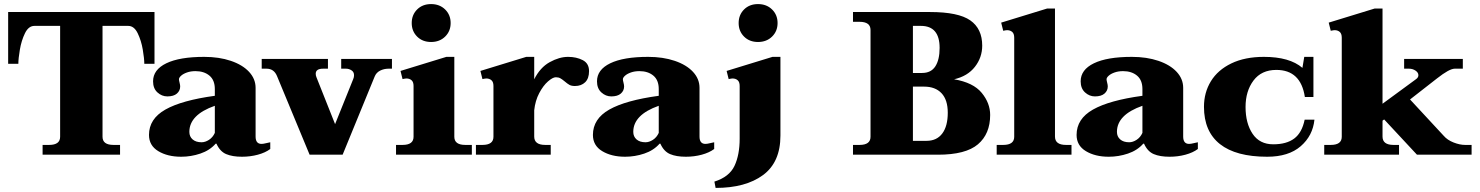

<svg xmlns="http://www.w3.org/2000/svg" viewBox="-20 -759 7260 942"><path d="M189 -48H221Q275 -48 275 -88V-632H149Q120 -632 102.5 -596Q85 -560 77.5 -515.5Q70 -471 70 -446H20V-700H738V-446H688Q688 -471 680.5 -515.5Q673 -560 655.5 -596Q638 -632 609 -632H483V-88Q483 -48 537 -48H569V0H189Z M711 -97Q711 -176 791.5 -221.5Q872 -267 1034 -289V-322Q1034 -366 1007.5 -388Q981 -410 939 -410Q916 -410 897.5 -403.5Q879 -397 868.5 -387.5Q858 -378 858 -370Q858 -365 861 -353.5Q864 -342 864 -335Q864 -314 848 -300Q832 -286 801 -286Q774 -286 752.5 -305.5Q731 -325 731 -360Q731 -417 796 -448.5Q861 -480 982 -480Q1055 -480 1112.5 -460.5Q1170 -441 1202 -406.5Q1234 -372 1234 -328V-89Q1234 -53 1263 -53Q1272 -53 1285.5 -56.5Q1299 -60 1306 -61V-28Q1282 -10 1245 0Q1208 10 1167 10Q1120 10 1089.5 -3Q1059 -16 1042 -54H1038Q1009 -21 963 -5.5Q917 10 869 10Q802 10 756.5 -17.5Q711 -45 711 -97ZM1034 -107V-240Q909 -196 909 -112Q909 -89 925 -75Q941 -61 969 -61Q987 -61 1005.5 -73Q1024 -85 1034 -107Z M1339 -386Q1324 -422 1288 -422H1264V-470H1589V-422H1565Q1529 -422 1529 -397Q1529 -388 1533 -379L1624 -150L1713 -371Q1717 -380 1717 -390Q1717 -406 1704.5 -414Q1692 -422 1678 -422H1654V-470H1903V-422H1886Q1864 -422 1845 -412.5Q1826 -403 1818 -383L1661 0H1499Z M2000 -646Q2000 -686 2026.5 -712.5Q2053 -739 2095 -739Q2137 -739 2164 -712.5Q2191 -686 2191 -646Q2191 -606 2164 -579.5Q2137 -553 2095 -553Q2053 -553 2026.5 -579.5Q2000 -606 2000 -646ZM1923 -48H1955Q2009 -48 2009 -88V-337Q2009 -357 1999 -365.5Q1989 -374 1974 -374Q1969 -374 1955 -371L1945 -411L2170 -480H2209V-88Q2209 -48 2263 -48H2295V0H1923Z M2870 -410Q2870 -374 2851 -355.5Q2832 -337 2801 -337Q2784 -337 2774 -342.5Q2764 -348 2750 -360Q2738 -370 2729 -375Q2720 -380 2707 -380Q2692 -380 2668.5 -359.5Q2645 -339 2625.5 -302Q2606 -265 2601 -218V-89Q2601 -48 2655 -48H2682V0H2315V-48H2347Q2401 -48 2401 -88V-337Q2401 -357 2391 -365.5Q2381 -374 2366 -374Q2361 -374 2347 -371L2337 -411L2562 -480H2601V-370Q2630 -428 2677 -454Q2724 -480 2767 -480Q2808 -480 2839 -464Q2870 -448 2870 -410Z M2889 -97Q2889 -176 2969.5 -221.5Q3050 -267 3212 -289V-322Q3212 -366 3185.5 -388Q3159 -410 3117 -410Q3094 -410 3075.5 -403.5Q3057 -397 3046.5 -387.5Q3036 -378 3036 -370Q3036 -365 3039 -353.5Q3042 -342 3042 -335Q3042 -314 3026 -300Q3010 -286 2979 -286Q2952 -286 2930.5 -305.5Q2909 -325 2909 -360Q2909 -417 2974 -448.5Q3039 -480 3160 -480Q3233 -480 3290.5 -460.5Q3348 -441 3380 -406.5Q3412 -372 3412 -328V-89Q3412 -53 3441 -53Q3450 -53 3463.5 -56.5Q3477 -60 3484 -61V-28Q3460 -10 3423 0Q3386 10 3345 10Q3298 10 3267.5 -3Q3237 -16 3220 -54H3216Q3187 -21 3141 -5.5Q3095 10 3047 10Q2980 10 2934.5 -17.5Q2889 -45 2889 -97ZM3212 -107V-240Q3087 -196 3087 -112Q3087 -89 3103 -75Q3119 -61 3147 -61Q3165 -61 3183.5 -73Q3202 -85 3212 -107Z M3604 -646Q3604 -686 3630.5 -712.5Q3657 -739 3699 -739Q3741 -739 3768 -712.5Q3795 -686 3795 -646Q3795 -606 3768 -579.5Q3741 -553 3699 -553Q3657 -553 3630.5 -579.5Q3604 -606 3604 -646ZM3485 132Q3558 109 3583.5 55Q3609 1 3609 -79V-337Q3609 -357 3599 -365.5Q3589 -374 3574 -374Q3569 -374 3555 -371L3545 -411L3770 -480H3809V-94Q3809 37 3723.5 100Q3638 163 3491 163Z M4165 -48H4197Q4251 -48 4251 -88V-612Q4251 -652 4197 -652H4165V-700H4543Q4682 -700 4740.5 -659Q4799 -618 4799 -535Q4799 -477 4763 -431Q4727 -385 4661 -370Q4755 -354 4796.5 -303.5Q4838 -253 4838 -195Q4838 -102 4778 -51Q4718 0 4582 0H4165ZM4504 -401Q4548 -401 4569 -433.5Q4590 -466 4590 -524Q4590 -632 4498 -632H4459V-401ZM4526 -68Q4576 -68 4603 -104Q4630 -140 4630 -206Q4630 -269 4599.5 -301.5Q4569 -334 4514 -334H4459V-68Z M4870 -48H4902Q4956 -48 4956 -88V-574Q4956 -594 4946 -602.5Q4936 -611 4921 -611Q4916 -611 4902 -608L4892 -648L5117 -717H5156V-89Q5156 -48 5210 -48H5237V0H4870Z M5262 -97Q5262 -176 5342.5 -221.5Q5423 -267 5585 -289V-322Q5585 -366 5558.5 -388Q5532 -410 5490 -410Q5467 -410 5448.5 -403.5Q5430 -397 5419.5 -387.5Q5409 -378 5409 -370Q5409 -365 5412 -353.5Q5415 -342 5415 -335Q5415 -314 5399 -300Q5383 -286 5352 -286Q5325 -286 5303.5 -305.5Q5282 -325 5282 -360Q5282 -417 5347 -448.5Q5412 -480 5533 -480Q5606 -480 5663.5 -460.5Q5721 -441 5753 -406.5Q5785 -372 5785 -328V-89Q5785 -53 5814 -53Q5823 -53 5836.5 -56.5Q5850 -60 5857 -61V-28Q5833 -10 5796 0Q5759 10 5718 10Q5671 10 5640.5 -3Q5610 -16 5593 -54H5589Q5560 -21 5514 -5.5Q5468 10 5420 10Q5353 10 5307.5 -17.5Q5262 -45 5262 -97ZM5585 -107V-240Q5460 -196 5460 -112Q5460 -89 5476 -75Q5492 -61 5520 -61Q5538 -61 5556.5 -73Q5575 -85 5585 -107Z M5887 -235Q5887 -305 5921 -360.5Q5955 -416 6021.5 -448Q6088 -480 6181 -480Q6307 -480 6370 -426L6379 -480H6424V-283H6382Q6362 -416 6242 -416Q6169 -416 6130 -364Q6091 -312 6091 -234Q6091 -154 6125.5 -102.5Q6160 -51 6227 -51Q6292 -51 6330 -79.5Q6368 -108 6381 -172H6429Q6421 -93 6361.5 -41.5Q6302 10 6197 10Q6044 10 5965.5 -52Q5887 -114 5887 -235Z M7200 -48V0H6932L6771 -173L6763 -167V-89Q6763 -48 6817 -48H6844V0H6477V-48H6509Q6563 -48 6563 -88V-574Q6563 -594 6553 -602.5Q6543 -611 6528 -611Q6523 -611 6509 -608L6499 -648L6724 -717H6763V-250L6928 -371Q6939 -379 6939 -390Q6939 -403 6925 -412.5Q6911 -422 6893 -422H6869V-470H7157V-422H7117Q7091 -422 7030 -374L6898 -271L7063 -93Q7081 -72 7111.5 -60Q7142 -48 7168 -48Z"/></svg>

Font: Taviraj Black
Style: Regular
Weight: 900
Designer: Katatrad Team
Foundry: CadsonDemak
Version: Version 1.001